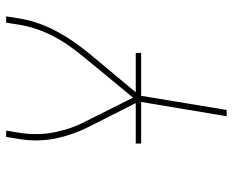

<svg xmlns="http://www.w3.org/2000/svg" viewBox="-88 -688 775 640"><g transform="rotate(-90 300.0 -367.5)"><path d="M233 0 282 -293 197 -461Q184 -487 174.5 -514Q165 -541 159 -570Q153 -599 152.5 -629.5Q152 -660 157 -691L164 -735H185L178 -691Q173 -661 173.5 -632Q174 -603 179.5 -575Q185 -547 194 -520.5Q203 -494 216 -470L295 -312L427 -472Q447 -496 465.5 -522Q484 -548 498.5 -575.5Q513 -603 523 -632Q533 -661 538 -691L545 -735H566L559 -691Q554 -660 543.5 -629.5Q533 -599 517.5 -569.5Q502 -540 483 -512.5Q464 -485 443 -459L302 -290L254 0ZM142 -285V-303H444V-285Z"/></g></svg>

Font: Iosevka Curly ThExObl
Style: Regular
Weight: 100
Width: 7
Italic angle: -9°
Monospace: yes
Designer: Belleve Invis
Foundry: Belleve Invis
Version: Version 11.1.0; ttfautohint (v1.8.3)